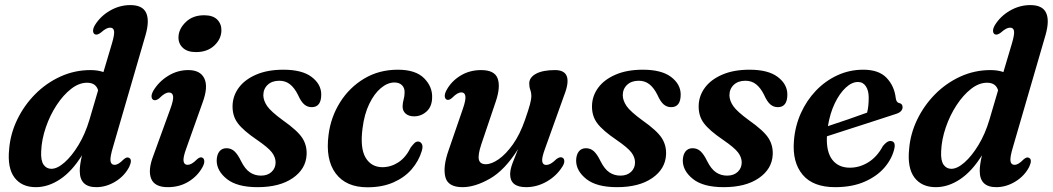

<svg xmlns="http://www.w3.org/2000/svg" viewBox="-20 -744 4244 774"><path d="M567 -603.5 436 -153Q423 -110 425.5 -94.8Q428 -79.5 441.5 -79.5Q449.5 -79.5 458 -84.5Q466.5 -89.5 479 -102Q491.5 -112.5 499.5 -108Q515 -101.5 501 -71.5Q482 -34.5 445 -12Q408 10.5 368 10.5Q301.5 10.5 301.5 -55Q301.5 -79.5 310.5 -118Q270.5 -53.5 222.5 -21.5Q174.5 10.5 124.5 10.5Q67.5 10.5 38.2 -28.5Q9 -67.5 17 -144Q22 -205 49.5 -262Q77 -319 121.5 -364Q166 -409 223.2 -435.2Q280.5 -461.5 345 -461.5Q374.5 -461.5 397 -453.5L431.5 -569.5Q442 -605 439.8 -618.8Q437.5 -632.5 424 -632.5Q416.5 -632.5 408 -628.2Q399.5 -624 386.5 -612.5Q372 -601.5 363 -605.5Q356 -608.5 355.2 -618.5Q354.5 -628.5 362.5 -642.5Q384.5 -678.5 423.2 -701Q462 -723.5 505.5 -723.5Q554.5 -723.5 569 -692.5Q583.5 -661.5 567 -603.5ZM146 -134.5Q144 -96.5 155.8 -80Q167.5 -63.5 187 -63.5Q211 -63.5 240.2 -89.2Q269.5 -115 296.5 -159.5Q323.5 -204 340.5 -261L375.5 -380Q366.5 -410.5 331 -410.5Q298.5 -410.5 266.8 -385.8Q235 -361 208.2 -320.2Q181.5 -279.5 164.8 -230.8Q148 -182 146 -134.5Z M770 -534Q735 -534 716.8 -551.5Q698.5 -569 699.5 -595Q700.5 -627.5 728.8 -655Q757 -682.5 803 -682.5Q839 -682.5 856.2 -664.5Q873.5 -646.5 872.5 -620Q871.5 -586 843.5 -560Q815.5 -534 770 -534ZM730.5 -144.5Q717.5 -109 720 -94.2Q722.5 -79.5 736 -79.5Q744 -79.5 753 -84.5Q762 -89.5 774.5 -102Q787 -113 795.5 -108.5Q802.5 -105.5 803.5 -95.5Q804.5 -85.5 796.5 -70.5Q776.5 -34 740 -11.8Q703.5 10.5 656.5 10.5Q603.5 10.5 589.5 -23.5Q575.5 -57.5 598 -116L666.5 -304.5Q680 -341 677.8 -356Q675.5 -371 661.5 -371Q653 -371 643.8 -365.8Q634.5 -360.5 621 -347Q607.5 -337 599 -341Q592 -344 591 -353.8Q590 -363.5 598 -378Q620 -415 657.8 -438.2Q695.5 -461.5 739 -461.5Q788 -461.5 804 -427.2Q820 -393 796.5 -330Z M1032 -36Q1059 -36 1075 -51.2Q1091 -66.5 1091 -89Q1091 -110 1076.2 -129.5Q1061.5 -149 1015.5 -180.5Q961 -217.5 938.8 -247Q916.5 -276.5 917.5 -318Q918.5 -358 942.8 -390.8Q967 -423.5 1012.8 -443.2Q1058.5 -463 1122.5 -463Q1197.5 -463 1236 -434Q1274.5 -405 1275 -364Q1275.5 -312 1236.5 -312Q1219.5 -312 1206.5 -323Q1193.5 -334 1181 -362Q1167 -390 1149 -404.2Q1131 -418.5 1106 -418.5Q1076.5 -418.5 1059 -402Q1041.5 -385.5 1041.5 -359.5Q1042 -338 1057.2 -316Q1072.5 -294 1120.5 -259Q1179.5 -217.5 1198.8 -187.5Q1218 -157.5 1216 -120Q1213 -62.5 1160 -26Q1107 10.5 1018.5 10.5Q936 10.5 894.8 -22.2Q853.5 -55 853.5 -97Q854 -120 864.2 -133.2Q874.5 -146.5 893 -146.5Q912 -146.5 925.5 -133.8Q939 -121 951.5 -95Q968 -62 987.8 -49Q1007.5 -36 1032 -36Z M1570 -411.5Q1542.5 -411.5 1515.5 -389Q1488.5 -366.5 1468.5 -325Q1448.5 -283.5 1441.5 -227Q1431 -147 1453.8 -108.5Q1476.5 -70 1522.5 -70Q1557 -70.5 1586.8 -90.2Q1616.5 -110 1636 -150Q1644.5 -161 1650.8 -167.2Q1657 -173.5 1666 -173.5Q1675.5 -173 1680.8 -163.2Q1686 -153.5 1680 -134.5Q1668 -95 1639.8 -62Q1611.5 -29 1566.5 -9Q1521.5 11 1461 11Q1375 11 1333.2 -45Q1291.5 -101 1304.5 -200.5Q1313.5 -272 1351 -331.8Q1388.5 -391.5 1448.2 -427.2Q1508 -463 1584 -463Q1655.5 -463 1689.8 -428.5Q1724 -394 1722 -349.5Q1721 -313.5 1699.2 -294.2Q1677.5 -275 1649.5 -275Q1627.5 -275 1615 -286.2Q1602.5 -297.5 1603 -316Q1603.5 -330.5 1607.2 -343.2Q1611 -356 1611 -372Q1611.5 -389.5 1600.5 -400.5Q1589.5 -411.5 1570 -411.5Z M2246 -109Q2254 -106 2254.8 -95.8Q2255.5 -85.5 2247.5 -73Q2224 -35 2184.2 -12.2Q2144.5 10.5 2101 10.5Q2036.5 10.5 2036.5 -41.5Q2036.5 -60.5 2046 -85.8Q2055.5 -111 2068.5 -143Q2015 -58 1955 -23.8Q1895 10.5 1844.5 10.5Q1785.5 10.5 1775.2 -30.8Q1765 -72 1788.5 -138.5L1846.5 -307Q1858.5 -342 1856 -356.8Q1853.5 -371.5 1840 -371.5Q1832 -371.5 1823.2 -366.5Q1814.5 -361.5 1802 -349Q1789 -338 1780.5 -342.5Q1774 -345.5 1773 -355.5Q1772 -365.5 1780 -380.5Q1799.5 -416.5 1836.2 -439Q1873 -461.5 1919.5 -461.5Q1973.5 -461.5 1986 -428Q1998.5 -394.5 1979 -336L1920 -161.5Q1906 -119 1910.5 -100.5Q1915 -82 1938.5 -82Q1961.5 -82 1990.5 -102.2Q2019.5 -122.5 2047.8 -162.2Q2076 -202 2096.5 -261Q2111 -302.5 2116.5 -323.5Q2122 -344.5 2122 -357.5Q2122 -370.5 2117.8 -381.8Q2113.5 -393 2113.5 -407.5Q2113.5 -432 2141 -446.8Q2168.5 -461.5 2217.5 -461.5Q2294 -461.5 2254.5 -360.5L2178 -147Q2163.5 -108.5 2165.8 -93.8Q2168 -79 2182 -79Q2190 -79 2199.5 -84Q2209 -89 2223.5 -103Q2237.5 -113 2246 -109Z M2481 -36Q2508 -36 2524 -51.2Q2540 -66.5 2540 -89Q2540 -110 2525.2 -129.5Q2510.5 -149 2464.5 -180.5Q2410 -217.5 2387.8 -247Q2365.5 -276.5 2366.5 -318Q2367.5 -358 2391.8 -390.8Q2416 -423.5 2461.8 -443.2Q2507.5 -463 2571.5 -463Q2646.5 -463 2685 -434Q2723.5 -405 2724 -364Q2724.5 -312 2685.5 -312Q2668.5 -312 2655.5 -323Q2642.5 -334 2630 -362Q2616 -390 2598 -404.2Q2580 -418.5 2555 -418.5Q2525.5 -418.5 2508 -402Q2490.5 -385.5 2490.5 -359.5Q2491 -338 2506.2 -316Q2521.5 -294 2569.5 -259Q2628.5 -217.5 2647.8 -187.5Q2667 -157.5 2665 -120Q2662 -62.5 2609 -26Q2556 10.5 2467.5 10.5Q2385 10.5 2343.8 -22.2Q2302.5 -55 2302.5 -97Q2303 -120 2313.2 -133.2Q2323.5 -146.5 2342 -146.5Q2361 -146.5 2374.5 -133.8Q2388 -121 2400.5 -95Q2417 -62 2436.8 -49Q2456.5 -36 2481 -36Z M2911 -36Q2938 -36 2954 -51.2Q2970 -66.5 2970 -89Q2970 -110 2955.2 -129.5Q2940.5 -149 2894.5 -180.5Q2840 -217.5 2817.8 -247Q2795.5 -276.5 2796.5 -318Q2797.5 -358 2821.8 -390.8Q2846 -423.5 2891.8 -443.2Q2937.5 -463 3001.5 -463Q3076.5 -463 3115 -434Q3153.5 -405 3154 -364Q3154.5 -312 3115.5 -312Q3098.5 -312 3085.5 -323Q3072.5 -334 3060 -362Q3046 -390 3028 -404.2Q3010 -418.5 2985 -418.5Q2955.5 -418.5 2938 -402Q2920.5 -385.5 2920.5 -359.5Q2921 -338 2936.2 -316Q2951.5 -294 2999.5 -259Q3058.5 -217.5 3077.8 -187.5Q3097 -157.5 3095 -120Q3092 -62.5 3039 -26Q2986 10.5 2897.5 10.5Q2815 10.5 2773.8 -22.2Q2732.5 -55 2732.5 -97Q2733 -120 2743.2 -133.2Q2753.5 -146.5 2772 -146.5Q2791 -146.5 2804.5 -133.8Q2818 -121 2830.5 -95Q2847 -62 2866.8 -49Q2886.5 -36 2911 -36Z M3586 -148Q3577.5 -106.5 3547 -70.2Q3516.5 -34 3466 -11.8Q3415.5 10.5 3346.5 10.5Q3257.5 10.5 3215.5 -39.8Q3173.5 -90 3180.5 -176Q3185 -235 3208.2 -287Q3231.5 -339 3269.2 -378.5Q3307 -418 3355.8 -440.5Q3404.5 -463 3460 -463Q3523 -463 3554.2 -430Q3585.5 -397 3591 -348.5Q3593.5 -330.5 3605 -328.5Q3618 -326 3618.5 -313Q3619 -304 3612.2 -296.2Q3605.5 -288.5 3588 -283.5Q3566.5 -276.5 3532.8 -265.5Q3499 -254.5 3459.8 -241.8Q3420.5 -229 3382.2 -216.8Q3344 -204.5 3313.5 -194.5Q3310.5 -132 3335.2 -100Q3360 -68 3406 -68Q3445.5 -68 3480.8 -90Q3516 -112 3539 -155Q3556.5 -177 3571 -175.5Q3590.5 -174 3586 -148ZM3438.5 -413.5Q3414 -413.5 3389.2 -390.5Q3364.5 -367.5 3345.2 -327.5Q3326 -287.5 3317.5 -235.5Q3355.5 -248 3399.8 -263.2Q3444 -278.5 3475.5 -290Q3482 -314.5 3482 -350.5Q3482 -379 3470.5 -396.2Q3459 -413.5 3438.5 -413.5Z M4195 -603.5 4064 -153Q4051 -110 4053.5 -94.8Q4056 -79.5 4069.5 -79.5Q4077.5 -79.5 4086 -84.5Q4094.5 -89.5 4107 -102Q4119.5 -112.5 4127.5 -108Q4143 -101.5 4129 -71.5Q4110 -34.5 4073 -12Q4036 10.5 3996 10.5Q3929.5 10.5 3929.5 -55Q3929.5 -79.5 3938.5 -118Q3898.5 -53.5 3850.5 -21.5Q3802.5 10.5 3752.5 10.5Q3695.5 10.5 3666.2 -28.5Q3637 -67.5 3645 -144Q3650 -205 3677.5 -262Q3705 -319 3749.5 -364Q3794 -409 3851.2 -435.2Q3908.5 -461.5 3973 -461.5Q4002.5 -461.5 4025 -453.5L4059.5 -569.5Q4070 -605 4067.8 -618.8Q4065.5 -632.5 4052 -632.5Q4044.5 -632.5 4036 -628.2Q4027.5 -624 4014.5 -612.5Q4000 -601.5 3991 -605.5Q3984 -608.5 3983.2 -618.5Q3982.5 -628.5 3990.5 -642.5Q4012.5 -678.5 4051.2 -701Q4090 -723.5 4133.5 -723.5Q4182.5 -723.5 4197 -692.5Q4211.5 -661.5 4195 -603.5ZM3774 -134.5Q3772 -96.5 3783.8 -80Q3795.5 -63.5 3815 -63.5Q3839 -63.5 3868.2 -89.2Q3897.5 -115 3924.5 -159.5Q3951.5 -204 3968.5 -261L4003.5 -380Q3994.5 -410.5 3959 -410.5Q3926.5 -410.5 3894.8 -385.8Q3863 -361 3836.2 -320.2Q3809.5 -279.5 3792.8 -230.8Q3776 -182 3774 -134.5Z"/></svg>

Font: Fraunces 72pt S050 SemiBold
Style: Italic
Weight: 600
Italic angle: -16°
Version: Version 1.000; ttfautohint (v1.8.3)